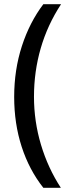

<svg xmlns="http://www.w3.org/2000/svg" viewBox="-20 -743 337 921"><path d="M48 -278Q48 -408 85 -522Q122 -636 188 -723H273Q208 -624 175.5 -512Q143 -400 143 -279Q143 -161 176.5 -49Q210 63 272 158H188Q120 72 84 -39Q48 -150 48 -278Z"/></svg>

Font: Noto Sans Lao Looped UI ExCd Med
Style: Regular
Weight: 500
Width: 2
Designer: Mark Frömberg, Ben Mitchell
Foundry: The Fontpad Ltd
Version: Version 1.001